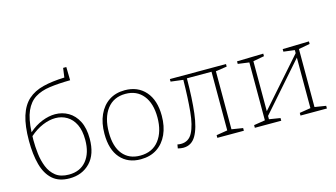

<svg xmlns="http://www.w3.org/2000/svg" viewBox="-90 -1130 2544 1454"><g transform="rotate(-15 1181.5 -403.5)"><path d="M302 7Q219 7 169.5 -37Q120 -81 98.5 -160.5Q77 -240 77 -346Q77 -464 101 -540.5Q125 -617 172.5 -659.5Q220 -702 292 -720Q364 -738 460 -741L470 -814H495L497 -710Q406 -709 336.5 -699.5Q267 -690 219.5 -660Q172 -630 145 -569.5Q118 -509 113 -405Q162 -448 216 -469.5Q270 -491 319 -491Q376 -491 423 -463.5Q470 -436 498 -381.5Q526 -327 526 -245Q526 -122 463.5 -57.5Q401 7 302 7ZM111 -345Q111 -292 117.5 -236Q124 -180 143.5 -131.5Q163 -83 201.5 -52.5Q240 -22 305 -22Q393 -22 442 -82Q491 -142 491 -244Q491 -318 467.5 -366Q444 -414 403.5 -438Q363 -462 314 -462Q266 -462 213.5 -440Q161 -418 112 -375Q111 -361 111 -345Z M876 -530Q978 -530 1038 -461.5Q1098 -393 1098 -271Q1098 -188 1069.5 -125.5Q1041 -63 988 -28Q935 7 860 7Q760 7 701.5 -59.5Q643 -126 643 -250Q643 -335 671.5 -398Q700 -461 752 -495.5Q804 -530 876 -530ZM874 -502Q781 -502 729.5 -434.5Q678 -367 678 -252Q678 -140 727 -80.5Q776 -21 863 -21Q959 -21 1011 -88.5Q1063 -156 1063 -267Q1063 -378 1012.5 -440Q962 -502 874 -502Z M1194 6Q1184 6 1173.5 4.5Q1163 3 1151 0L1156 -30Q1170 -27 1184 -27Q1245 -27 1274.5 -83.5Q1304 -140 1314 -244Q1324 -348 1326 -491L1229 -503V-523H1669V-503L1581 -490V-35L1669 -21V0H1461V-21L1548 -35V-495H1355Q1354 -336 1340.5 -223.5Q1327 -111 1292.5 -52.5Q1258 6 1194 6Z M1755 0V-21L1843 -35V-489L1755 -501V-521L1962 -526V-506L1875 -490V-98L2200 -466V-490L2113 -501V-521L2320 -526V-506L2232 -490V-35L2320 -21V0H2113V-21L2200 -35V-431L1875 -61V-35L1962 -21V0Z"/></g></svg>

Font: Bitter ExtraLight
Style: Regular
Weight: 200
Designer: Sol Matas, and Bitter project Authors
Foundry: Sol Matas
Version: Version 2.001